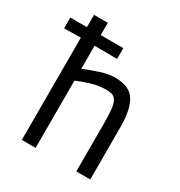

<svg xmlns="http://www.w3.org/2000/svg" viewBox="-180 -877 940 1001"><g transform="rotate(30 290.0 -376.5)"><path d="M-4 -614V-679H96V-753H179V-679H315V-614L179 -615V-476Q219 -493 268 -509Q317 -525 355 -525Q444 -525 476 -471.5Q508 -418 508 -317V0H424V-288Q424 -345 420 -377Q416 -409 404 -426Q394 -440 379.5 -443.5Q365 -447 344 -447Q301 -447 256 -433Q211 -419 179 -405V0H96V-616Z"/></g></svg>

Font: Ruda
Style: Regular
Weight: 400
Designer: Mariela Monsalve and Angelina Sanchez
Foundry: Mariela Monsalve and Angelina Sanchez
Version: Version 2.000